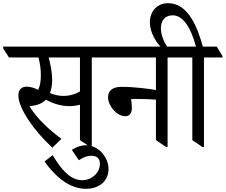

<svg xmlns="http://www.w3.org/2000/svg" viewBox="-59 -915 1414 1203"><path d="M269 10 326 -45C258 -95 175 -167 126 -249C136 -250 144 -252 151 -253C184 -258 210 -271 229 -291C267 -268 321 -250 375 -250C400 -250 422 -253 442 -259V-37L506 6H516V-555H631V-564L595 -623H-39V-612L-3 -555H182C191 -522 197 -483 197 -444C197 -410 193 -378 180 -352C154 -365 130 -372 109 -372C76 -372 56 -354 56 -317C56 -236 156 -93 269 10ZM268 -414C268 -459 258 -509 246 -555H442V-342C413 -325 378 -314 338 -314C309 -314 280 -321 254 -332C263 -355 268 -383 268 -414Z M479 268C562 268 621 220 621 144C621 108 606 73 583 46C557 15 520 -5 480 -5C448 -5 419 6 391 24L435 89C468 67 490 61 515 61C548 61 567 79 567 111C567 165 519 214 456 214C377 214 320 139 271 57L220 97C283 185 371 268 479 268Z M725 -187C756 -187 767 -209 767 -237C767 -258 765 -280 762 -294C773 -295 780 -295 791 -295C841 -295 890 -293 918 -291V-37L982 6H991V-555H1107V-564L1071 -623H554V-612L590 -555H918V-351C878 -358 782 -371 703 -371C644 -371 618 -345 618 -305C618 -252 672 -187 725 -187Z M1209 6H1219V-555H1335V-564L1299 -623H1212C1181 -734 1124 -895 995 -895C924 -895 880 -843 880 -775C880 -709 922 -645 958 -611H997C968 -648 949 -698 949 -737C949 -789 977 -819 1023 -819C1087 -819 1136 -745 1169 -623H1029V-612L1065 -555H1146V-37Z"/></svg>

Font: Noto Serif Devanagari SemiCondensed
Style: Regular
Weight: 400
Width: 4
Designer: Universal Thirst, Indian Type Foundry and the Monotype Design Team
Foundry: Monotype Imaging Inc.
Version: Version 2.004